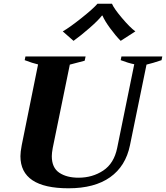

<svg xmlns="http://www.w3.org/2000/svg" viewBox="-20 -1004 894 1034"><path d="M318 -835Q355 -856 419 -907Q483 -958 505 -984H583Q593 -959 636.5 -907.5Q680 -856 709 -835L630 -784Q603 -811 573 -852Q543 -893 532 -920H529Q509 -894 462 -853Q415 -812 376 -784ZM90 -163Q90 -185 97 -222L185 -657Q155 -664 113 -680L117 -700H441L436 -677Q412 -670 356 -656L264 -207Q259 -180 259 -163Q259 -101 299 -74Q339 -47 403 -47Q478 -47 536 -85.5Q594 -124 611 -207L703 -658Q672 -664 630 -680L634 -700H854L850 -680Q803 -664 769 -656L680 -222Q657 -109 573 -49.5Q489 10 349 10Q90 10 90 -163Z"/></svg>

Font: Trirong ExtraBold
Style: Italic
Weight: 800
Italic angle: -12°
Designer: Katatrad Team
Foundry: CadsonDemak
Version: Version 1.001